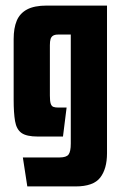

<svg xmlns="http://www.w3.org/2000/svg" viewBox="-20 -490 436 689"><path d="M78 179 62 75H194Q218 75 226 64.5Q234 54 234 25V-366H189Q177 -366 170.5 -362Q164 -358 161.5 -350Q159 -342 159 -328V-147Q159 -127 162 -118Q165 -109 171.5 -106.5Q178 -104 190 -104H219L206 0H116Q75 0 57 -13Q39 -26 34 -55.5Q29 -85 29 -132V-350Q29 -389 40 -415.5Q51 -442 77 -456Q103 -470 148 -470H364V60Q364 116 339.5 147.5Q315 179 251 179Z"/></svg>

Font: Smooch Sans ExtraBold
Style: Regular
Weight: 800
Designer: Robert E. Leuschke
Foundry: Robert E. Leuschke
Version: Version 1.010